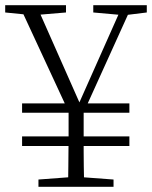

<svg xmlns="http://www.w3.org/2000/svg" viewBox="-25 -719 585 739"><path d="M285 -260 253 -259 49 -699H115L289 -306H273L278 -319L447 -699H484ZM95 -661 -5 -671V-699H229V-671L110 -661ZM257 -38H278L412 -28V0H123V-28ZM239 -189V-312H297V-189Q297 -161 297 -135.5Q297 -110 297.5 -78Q298 -46 299 0H237Q238 -46 238 -78Q238 -110 238.5 -135.5Q239 -161 239 -189ZM446 -661 334 -671V-699H540V-671L459 -661ZM60 -157V-194H473V-157ZM60 -285V-321H473V-285Z"/></svg>

Font: Noto Serif HK
Style: Regular
Weight: 200
Designer: Ryoko NISHIZUKA 西塚涼子 (kana & ideographs); Frank Grießhammer (Latin, Greek & Cyrillic); Wenlong ZHANG 张文龙 (bopomofo); San
Foundry: Adobe
Version: Version 2.001;hotconv 1.1.0;makeotfexe 2.6.0